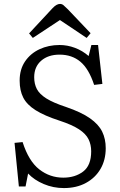

<svg xmlns="http://www.w3.org/2000/svg" viewBox="-20 -943 612 977"><path d="M305 14Q251 14 202.5 -6.5Q154 -27 123 -60L110 6H76L54 -216L95 -220Q126 -123 180 -81Q234 -39 302 -39Q362 -39 403 -70Q444 -101 444 -173Q444 -207 430.5 -234.5Q417 -262 382 -285Q347 -308 283 -329Q206 -354 161.5 -382Q117 -410 98.5 -446Q80 -482 80 -533Q80 -590 107.5 -630.5Q135 -671 181 -692.5Q227 -714 283 -714Q323 -714 361.5 -699.5Q400 -685 431 -658L445 -714H479L501 -516L459 -511Q432 -593 389 -629Q346 -665 283 -665Q225 -665 189.5 -634Q154 -603 154 -550Q154 -516 167.5 -490Q181 -464 216 -442Q251 -420 315 -399Q394 -372 438 -341Q482 -310 500 -273Q518 -236 518 -189Q518 -129 491.5 -83.5Q465 -38 417 -12Q369 14 305 14ZM147 -750 128 -773 248 -902Q268 -923 285 -923Q295 -923 302.5 -917Q310 -911 325 -896L441 -774L421 -750L285 -841Z"/></svg>

Font: Literata 12pt Light
Style: Regular
Weight: 300
Designer: Latin by Veronika Burian and Jose Scaglione. Greek by Irene Vlachou. Cyrillic by Vera Evstafieva.
Foundry: TypeTogether
Version: Version 3.002